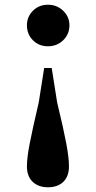

<svg xmlns="http://www.w3.org/2000/svg" viewBox="-20 -577 408 813"><path d="M183 -557Q221 -557 247.5 -531.5Q274 -506 274 -470Q274 -432 247.5 -406.5Q221 -381 183 -381Q145 -381 119.5 -406.5Q94 -432 94 -470Q94 -506 119.5 -531.5Q145 -557 183 -557ZM183 216Q143 216 118.5 193Q94 170 94 127Q94 91 106 29.5Q118 -32 144 -143L167 -289H199L222 -143Q249 -32 260.5 29.5Q272 91 272 127Q272 170 248 193Q224 216 183 216Z"/></svg>

Font: Noto Serif KR ExtraLight ExtraBold
Style: Regular
Weight: 800
Version: Version 2.003-H1;hotconv 1.1.1;makeotfexe 2.6.0